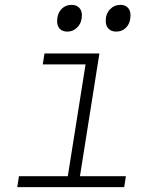

<svg xmlns="http://www.w3.org/2000/svg" viewBox="-20 -770 640 790"><path d="M491 0H51L58 -45H259L332 -505H156L163 -550H389L309 -45H498ZM215 -683Q215 -713 232 -731.5Q249 -750 275 -750Q294 -750 305.5 -738.5Q317 -727 317 -707Q317 -678 299.5 -659Q282 -640 257 -640Q237 -640 226 -651.5Q215 -663 215 -683ZM415 -684Q415 -713 432.5 -731.5Q450 -750 476 -750Q495 -750 506 -738.5Q517 -727 517 -707Q517 -677 500.5 -658.5Q484 -640 458 -640Q438 -640 426.5 -652Q415 -664 415 -684Z"/></svg>

Font: JetBrains Mono Extra Light
Style: Italic
Weight: 200
Italic angle: -9°
Monospace: yes
Designer: Philipp Nurullin, Konstantin Bulenkov
Foundry: JetBrains
Version: 2.002